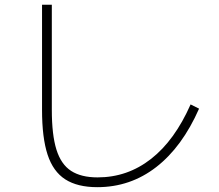

<svg xmlns="http://www.w3.org/2000/svg" viewBox="-20 -790 920 807"><path d="M156.7 -327.8V-770H197.8V-327.8Q197.8 -223.3 217.2 -161.1Q236.7 -98.9 278.9 -71.7Q321.1 -44.4 390 -44.4Q515.6 -44.4 615 -122.2Q714.4 -200 781.1 -351.1L816.7 -333.3Q745.6 -172.2 636.7 -87.8Q527.8 -3.3 388.9 -3.3Q305.6 -3.3 254.4 -36.1Q203.3 -68.9 180 -140Q156.7 -211.1 156.7 -327.8Z"/></svg>

Font: Paperlogy 2 ExtraLight
Style: Regular
Weight: 250
Designer: redesigned by Lee Juim, glyphs from Gmarket Sans & Montserrat
Foundry: PT&
Version: Version 1.001